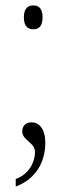

<svg xmlns="http://www.w3.org/2000/svg" viewBox="-20 -534 246 708"><path d="M103 -426C122 -426 137 -436 137 -470C137 -504 122 -514 103 -514C84 -514 68 -504 68 -470C68 -436 84 -426 103 -426ZM38 126V154C117 124 147 58 147 -7C147 -62 122 -83 96 -83C76 -83 62 -70 62 -50C62 -15 109 -10 109 27C109 61 89 108 38 126Z"/></svg>

Font: Noto Serif Hebrew Condensed ExtraLight
Style: Regular
Weight: 200
Width: 3
Designer: Monotype Design Team
Foundry: Monotype Imaging Inc.
Version: Version 2.004